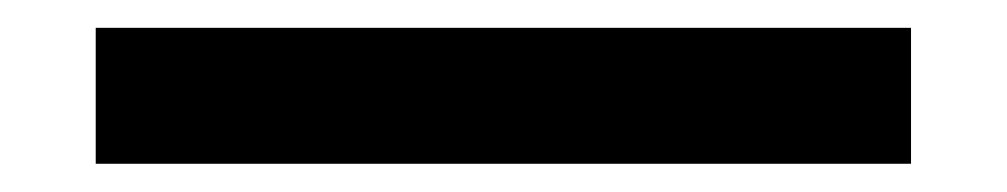

<svg xmlns="http://www.w3.org/2000/svg" viewBox="-20 -20 724 138"><path d="M634.8 0V97.7H48.8V0Z"/></svg>

Font: BabelStone Runic
Style: Regular
Weight: 400
Designer: Andrew West
Foundry: BabelStone
Version: Version 7.004 November 9, 2023